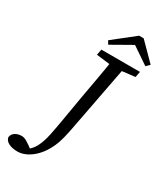

<svg xmlns="http://www.w3.org/2000/svg" viewBox="-355 -956 1017 1185"><g transform="rotate(30 153.5 -363.5)"><path d="M-115 83C-112 118 -69 134 -23 134C41 134 118 80 161 -20C179 -59 190 -108 204 -183L297 -670H207C192 -566 172 -462 154 -360C124 -187 115 -127 101 -60C86 11 62 65 20 90V102H51V91C-3 50 -24 37 -47 37C-80 37 -110 53 -115 83ZM104 -629 230 -614H250L379 -629L387 -670H112L104 -629ZM303 -861H271L119 -741L133 -717L323 -825H239L398 -717L422 -741L303 -861Z"/></g></svg>

Font: Source Serif 4 Variable
Style: Italic
Weight: 400
Italic angle: -12°
Designer: Frank Grießhammer
Foundry: Adobe Systems Incorporated
Version: Version 4.004;hotconv 1.0.116;makeotfexe 2.5.65601